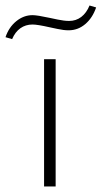

<svg xmlns="http://www.w3.org/2000/svg" viewBox="-57 -677 369 697"><path d="M-37 -542Q-25 -578 2 -600Q29 -622 61 -622Q78 -622 124 -612Q129 -611 152.5 -606Q176 -601 194 -601Q219 -601 238 -615.5Q257 -630 268 -657L292 -650Q279 -612 252.5 -589.5Q226 -567 192 -567Q174 -567 151.5 -572Q129 -577 123 -578Q79 -588 61 -588Q36 -588 17 -574.5Q-2 -561 -13 -535ZM103 -462H145V0H103Z"/></svg>

Font: Ysabeau SC Light
Style: Regular
Weight: 300
Designer: Christian Thalmann (Catharsis Fonts)
Version: Version 0.003